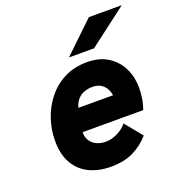

<svg xmlns="http://www.w3.org/2000/svg" viewBox="-134 -842 892 964"><g transform="rotate(-20 312.0 -360.0)"><path d="M296.5 12Q231.5 12 181.8 -11.8Q132 -35.5 103.8 -84Q75.5 -132.5 75.5 -207Q75.5 -264 94 -320Q112.5 -376 148.8 -422Q185 -468 238 -495.5Q291 -523 360.5 -523Q427 -523 472.2 -494Q517.5 -465 540.5 -417.5Q563.5 -370 563.5 -314Q563.5 -287 559.2 -258.2Q555 -229.5 544.5 -200H220.5Q220.5 -171 233.5 -152.2Q246.5 -133.5 267.8 -124.2Q289 -115 314.5 -115Q346 -115 378 -131Q410 -147 428.5 -171L503.5 -79Q465.5 -36.5 416.2 -12.2Q367 12 296.5 12ZM242.5 -322H427.5Q424 -345 413.2 -361.8Q402.5 -378.5 385 -387.8Q367.5 -397 344.5 -397Q322 -397 301.5 -390Q281 -383 265.5 -366.5Q250 -350 242.5 -322ZM284.5 -576 447.5 -732H623.5L418.5 -576Z"/></g></svg>

Font: Overpass Black
Style: Italic
Weight: 900
Italic angle: -10°
Designer: Delve Withrington, Dave Bailey, Thomas Jockin
Foundry: Delve Fonts LLC
Version: Version 4.000